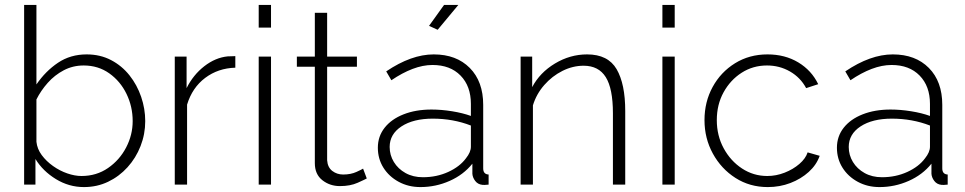

<svg xmlns="http://www.w3.org/2000/svg" viewBox="-20 -750 3922 780"><path d="M321 10Q260 10 207 -22.5Q154 -55 124 -104V0H78V-730H128V-407Q165 -461 215.5 -495Q266 -529 332 -529Q387 -529 431 -506Q475 -483 506 -444Q537 -405 553.5 -356.5Q570 -308 570 -258Q570 -205 551 -156.5Q532 -108 498 -70.5Q464 -33 419 -11.5Q374 10 321 10ZM311 -35Q372 -35 419 -67.5Q466 -100 492.5 -151Q519 -202 519 -258Q519 -317 494 -368.5Q469 -420 424 -452Q379 -484 320 -484Q276 -484 239 -464.5Q202 -445 174 -413.5Q146 -382 128 -346V-174Q131 -145 149.5 -120Q168 -95 195.5 -75.5Q223 -56 253.5 -45.5Q284 -35 311 -35Z M936 -475Q866 -473 813.5 -433.5Q761 -394 740 -325V0H690V-520H738V-392Q765 -446 810 -481Q855 -516 905 -521Q915 -521 922.5 -521.5Q930 -522 936 -522Z M1031 -638V-730H1081V-638ZM1031 0V-520H1081V0Z M1470 -25Q1463 -21 1433 -7.5Q1403 6 1361 6Q1320 6 1289.5 -18Q1259 -42 1259 -87V-479H1186V-520H1259V-698H1309V-520H1430V-479H1309V-99Q1311 -70 1330 -55.5Q1349 -41 1374 -41Q1405 -41 1428 -51.5Q1451 -62 1455 -65Z M1515 -150Q1515 -196 1542.5 -231Q1570 -266 1619.5 -285.5Q1669 -305 1733 -305Q1773 -305 1816.5 -298Q1860 -291 1893 -279V-328Q1893 -400 1851 -443Q1809 -486 1737 -486Q1698 -486 1656 -470Q1614 -454 1570 -424L1549 -460Q1651 -529 1742 -529Q1834 -529 1888.5 -474Q1943 -419 1943 -324V-66Q1943 -42 1965 -41V0Q1946 2 1940 1Q1921 -1 1910.5 -15Q1900 -29 1899 -44V-85Q1863 -40 1806.5 -15Q1750 10 1688 10Q1639 10 1599.5 -11.5Q1560 -33 1537.5 -69Q1515 -105 1515 -150ZM1873 -107Q1893 -132 1893 -154V-240Q1821 -268 1738 -268Q1659 -268 1611 -236.5Q1563 -205 1563 -153Q1563 -120 1580 -92Q1597 -64 1627.5 -47Q1658 -30 1698 -30Q1754 -30 1801 -51.5Q1848 -73 1873 -107ZM1758 -629 1723 -645 1784 -730H1842Z M2520 0H2470V-290Q2470 -390 2441 -436.5Q2412 -483 2351 -483Q2307 -483 2265 -462Q2223 -441 2191 -404.5Q2159 -368 2145 -322V0H2095V-520H2142V-396Q2173 -455 2234.5 -492Q2296 -529 2365 -529Q2450 -529 2485 -469Q2520 -409 2520 -299Z M2671 -638V-730H2721V-638ZM2671 0V-520H2721V0Z M3099 10Q3026 10 2968 -27Q2910 -64 2876 -126Q2842 -188 2842 -262Q2842 -336 2875 -396.5Q2908 -457 2966 -493Q3024 -529 3098 -529Q3169 -529 3223 -496.5Q3277 -464 3304 -408L3255 -392Q3232 -435 3189.5 -459.5Q3147 -484 3096 -484Q3039 -484 2993 -454.5Q2947 -425 2919.5 -375Q2892 -325 2892 -262Q2892 -199 2920 -147.5Q2948 -96 2994.5 -65.5Q3041 -35 3097 -35Q3133 -35 3167.5 -48.5Q3202 -62 3227.5 -84Q3253 -106 3261 -131L3310 -117Q3297 -80 3265.5 -51.5Q3234 -23 3191 -6.5Q3148 10 3099 10Z M3380 -150Q3380 -196 3407.5 -231Q3435 -266 3484.5 -285.5Q3534 -305 3598 -305Q3638 -305 3681.5 -298Q3725 -291 3758 -279V-328Q3758 -400 3716 -443Q3674 -486 3602 -486Q3563 -486 3521 -470Q3479 -454 3435 -424L3414 -460Q3516 -529 3607 -529Q3699 -529 3753.5 -474Q3808 -419 3808 -324V-66Q3808 -42 3830 -41V0Q3811 2 3805 1Q3786 -1 3775.5 -15Q3765 -29 3764 -44V-85Q3728 -40 3671.5 -15Q3615 10 3553 10Q3504 10 3464.5 -11.5Q3425 -33 3402.5 -69Q3380 -105 3380 -150ZM3738 -107Q3758 -132 3758 -154V-240Q3686 -268 3603 -268Q3524 -268 3476 -236.5Q3428 -205 3428 -153Q3428 -120 3445 -92Q3462 -64 3492.5 -47Q3523 -30 3563 -30Q3619 -30 3666 -51.5Q3713 -73 3738 -107Z"/></svg>

Font: Raleway Light
Style: Regular
Weight: 300
Designer: Matt McInerney, Pablo Impallari, Rodrigo Fuenzalida
Foundry: Matt McInerney, Pablo Impallari, Rodrigo Fuenzalida
Version: Version 4.026